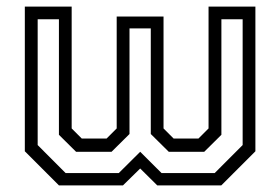

<svg xmlns="http://www.w3.org/2000/svg" viewBox="-20 -560 846 580"><path d="M55 -540H196.5V-172L227 -141.5H302L332.5 -172V-510H474V-172L504.5 -141.5H579.5L610 -172V-540H751.5V-103L648.5 0H455L403.5 -51L351.5 0H158L55 -103ZM93.8 -501.8V-121.8L178.2 -37.2H338.8L403.5 -101.5L468 -37.2H628.5L713 -121.8V-501.8H648.8V-152.8L597 -101.5H489.8L435.5 -155.2V-474.2H371.2V-155.2L317 -101.5H209.8L158 -152.8V-501.8Z"/></svg>

Font: Tourney Thin
Style: Regular
Weight: 100
Designer: Tyler Finck
Foundry: Etcetera Type Co
Version: Version 1.015